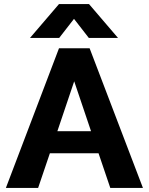

<svg xmlns="http://www.w3.org/2000/svg" viewBox="-20 -927 733 947"><path d="M9 0ZM466 -171H226L168 0H9L271 -689H422L685 0H524ZM429 -280 346 -526 263 -280ZM418 -740 345 -834 272 -740H128L271 -907H419L562 -740Z"/></svg>

Font: Martel Sans ExtraBold
Style: Regular
Weight: 800
Designer: Dan Reynolds and Mathieu Réguer
Foundry: Dan Reynolds and Mathieu Réguer
Version: Version 1.002; ttfautohint (v1.1) -l 5 -r 5 -G 72 -x 0 -D la